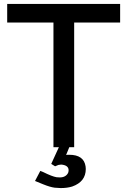

<svg xmlns="http://www.w3.org/2000/svg" viewBox="-20 -749 651 977"><path d="M286.1 -14.2H338.4L316.4 39.6Q319.3 39.1 322.8 38.8Q326.2 38.6 329.1 38.6H332.5Q406.7 38.6 415.5 97.7L416.5 110.8Q416.5 175.8 347.2 200.2Q321.8 208 289.1 208L258.3 206.1Q234.9 203.1 200.2 189L158.2 171.9L185.1 120.6L199.7 126.5Q222.2 137.7 239.3 144.3Q256.3 150.9 267.6 152.8Q271 152.8 275.6 153.3Q280.3 153.8 284.2 153.8Q299.8 153.8 310.5 147.7Q321.3 141.6 326.7 130.4Q329.1 124 329.1 117.2Q329.1 91.8 291.5 88.4L277.3 90.3L260.3 97.2L240.7 85ZM357.4 -634.3V0H252V-634.3H16.6V-729H591.3V-634.3Z"/></svg>

Font: SolaimanLipi
Style: Bold
Weight: 700
Designer: Solaiman Karim
Foundry: Al Mamun Sumon
Version: Version 2.000